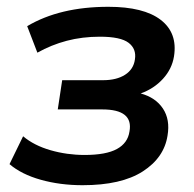

<svg xmlns="http://www.w3.org/2000/svg" viewBox="-20 -535 570 565"><path d="M223 10Q157 10 100 -6Q43 -22 8 -52L48 -134Q80 -107 128.5 -93Q177 -79 229 -79Q292 -79 324 -96.5Q356 -114 361 -148Q373 -213 281 -213H150L163 -299H283Q323 -299 348 -315Q373 -331 377 -360Q382 -391 358.5 -409Q335 -427 274 -427Q222 -427 176.5 -415Q131 -403 90 -380L60 -458Q156 -515 299 -515Q403 -515 453 -476.5Q503 -438 492 -369Q486 -332 459.5 -303Q433 -274 394 -260Q438 -248 459.5 -215.5Q481 -183 473 -136Q463 -71 400 -30.5Q337 10 223 10Z"/></svg>

Font: Mulish
Style: Bold Italic
Weight: 700
Italic angle: -9°
Designer: Vernon Adams
Foundry: Vernon Adams
Version: Version 3.603; ttfautohint (v1.8.3)